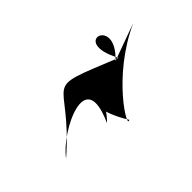

<svg xmlns="http://www.w3.org/2000/svg" viewBox="-42 -549 445 445"><g transform="rotate(-45 180.5 -326.5)"><path d="M270 -352C349 -426 222 -460 280 -352C90 -429 177 -402 29 -273C66 -325 215 -398 154 -264C225 -333 123 -351 196 -233C174 -218 240 -330 361 -385Z"/></g></svg>

Font: Asimov Silicon
Style: Regular
Weight: 400
Designer: Google
Version: Version 2.000980; 2014